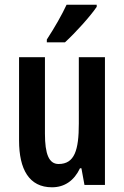

<svg xmlns="http://www.w3.org/2000/svg" viewBox="-20 -786 528 816"><path d="M391 -757V-766H263C242 -721 214 -672 179 -618V-606H256C300 -646 365 -718 391 -757ZM426 -543H315V-261C315 -148 297 -89 229 -89C188 -89 171 -131 171 -218V-543H61V-189C61 -66 104 10 201 10C254 10 295 -18 320 -71H326L339 0H426Z"/></svg>

Font: Noto Sans Gurmukhi UI ExtraCondensed SemiBold
Style: Regular
Weight: 600
Width: 2
Designer: Jelle Bosma - Monotype Design Team
Foundry: Monotype Imaging Inc.
Version: Version 2.004